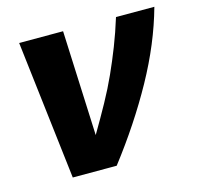

<svg xmlns="http://www.w3.org/2000/svg" viewBox="-83 -613 724 701"><g transform="rotate(-15 279.0 -262.5)"><path d="M47 -525H213L230 -128Q263 -184 289.5 -232Q316 -280 337 -326.5Q358 -373 377 -421.5Q396 -470 413 -525H558Q522 -395 449 -263Q376 -131 275 0H109Z"/></g></svg>

Font: Raleway Thin ExtraBold
Style: Italic
Weight: 800
Italic angle: -12°
Version: Version 4.026